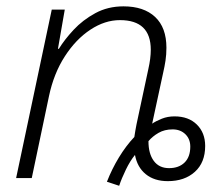

<svg xmlns="http://www.w3.org/2000/svg" viewBox="-20 -561 707 605"><path d="M355.5 24.4 316.9 11.7Q332.5 -28.3 354.7 -64.9Q377 -101.6 403.3 -129.4Q404.8 -139.2 406.5 -149.4Q408.2 -159.7 410.2 -169.4L447.3 -342.8Q455.1 -377 455.1 -404.3Q455.1 -497.6 357.9 -497.6Q310.5 -497.6 264.9 -467.5Q219.2 -437.5 184.3 -383.5Q149.4 -329.6 134.3 -257.8L80.1 0H30.8L143.1 -530.8H184.1L162.6 -407.2H165.5Q183.1 -436 211.9 -467Q240.7 -498 280.3 -519.5Q319.8 -541 369.1 -541Q433.1 -541 468.8 -507.6Q504.4 -474.1 504.4 -410.6Q504.4 -389.2 501.5 -369.9Q498.5 -350.6 494.6 -334L459.5 -171.4Q471.7 -179.7 490 -187Q508.3 -194.3 529.8 -194.3Q574.2 -194.3 600.3 -168.5Q626.5 -142.6 626.5 -101.1Q626.5 -48.8 594 -19.5Q561.5 9.8 508.8 9.8Q466.3 9.8 439.5 -12Q412.6 -33.7 405.3 -72.8Q390.1 -54.2 376.7 -26.6Q363.3 1 355.5 24.4ZM512.7 -31.2Q543.5 -31.2 561.5 -48.8Q579.6 -66.4 579.6 -99.1Q579.6 -123 564 -138.2Q548.3 -153.3 523.9 -153.3Q498.5 -153.3 479.5 -142.3Q460.4 -131.3 447.8 -116.2Q447.8 -76.7 464.6 -54Q481.4 -31.2 512.7 -31.2Z"/></svg>

Font: Open Sans Light
Style: Italic
Weight: 300
Italic angle: -12°
Designer: Monotype Design Team
Foundry: Monotype Imaging Inc.
Version: Version 3.003; ttfautohint (v1.8.4)